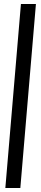

<svg xmlns="http://www.w3.org/2000/svg" viewBox="-20 -772 207 963"><path d="M6.8 170.9 85 -752H160.2L82 170.9Z"/></svg>

Font: Fundamental  Brigade Condensed
Style: Regular
Weight: 400
Width: 3
Designer: Peter Wiegel, original typeface by Carl Albert Fahrenwaldt 1901
Foundry: Peter Wiegel
Version: Version 0.000 2012 initial release